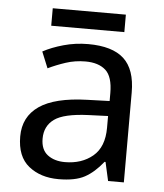

<svg xmlns="http://www.w3.org/2000/svg" viewBox="-51 -722 662 777"><g transform="rotate(5 280.5 -333.5)"><path d="M288 -545Q386 -545 433 -502Q480 -459 480 -365V0H416L399 -76H395Q360 -32 321.5 -11Q283 10 215 10Q142 10 94 -28.5Q46 -67 46 -149Q46 -229 109 -272.5Q172 -316 303 -320L394 -323V-355Q394 -422 365 -448Q336 -474 283 -474Q241 -474 203 -461.5Q165 -449 132 -433L105 -499Q140 -518 188 -531.5Q236 -545 288 -545ZM314 -259Q214 -255 175.5 -227Q137 -199 137 -148Q137 -103 164.5 -82Q192 -61 235 -61Q303 -61 348 -98.5Q393 -136 393 -214V-262ZM429 -677V-606H132V-677Z"/></g></svg>

Font: Noto Sans Ugaritic
Style: Regular
Weight: 400
Designer: Monotype Design Team
Foundry: Monotype Imaging Inc.
Version: Version 2.001; ttfautohint (v1.8.4.7-5d5b)